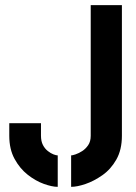

<svg xmlns="http://www.w3.org/2000/svg" viewBox="-20 -720 526 745"><path d="M256 5V-117Q261 -117 273 -121Q285 -125 298.5 -133.5Q312 -142 322 -156.5Q332 -171 332 -193V-700H453V-193Q453 -139 431.5 -101Q410 -63 377 -40Q344 -17 311.5 -6Q279 5 256 5ZM204 5Q182 5 150 -6.5Q118 -18 87.5 -42Q57 -66 36.5 -103.5Q16 -141 16 -193V-242H139V-194Q139 -172 146.5 -157.5Q154 -143 165.5 -134Q177 -125 187.5 -121Q198 -117 204 -117Z"/></svg>

Font: Stick No Bills ExtraLight
Style: Bold
Weight: 700
Version: Version 2.000